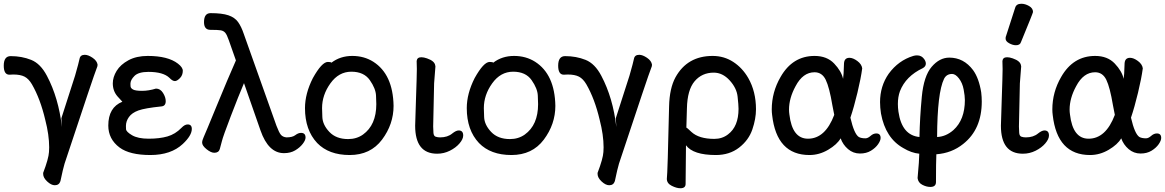

<svg xmlns="http://www.w3.org/2000/svg" viewBox="-53 -796 6207 1023"><path d="M239 191Q220 191 198.5 171Q177 151 177 131V125Q206 49 208 14L209 -11Q209 -77 188 -158Q162 -269 117 -347Q100 -376 78 -387.5Q56 -399 18 -399Q6 -399 -3 -398Q-33 -398 -33 -446Q-33 -497 4 -497Q63 -497 113 -477Q163 -457 197 -392Q259 -275 277 -119L274 -166L347 -393Q367 -463 371 -483.5Q375 -504 399 -504Q417 -504 440.5 -488Q464 -472 467 -451Q467 -443 462 -432Q450 -404 291 76Q283 102 269 169Q262 191 239 191Z M584 -10Q524 -55 524 -127Q524 -224 599 -254Q598 -254 573 -282.5Q548 -311 548 -352Q548 -385 568.5 -418.5Q589 -452 631.5 -475Q674 -498 734 -498Q842 -498 895 -457Q921 -437 921 -419Q921 -395 905.5 -379.5Q890 -364 879 -364Q866 -364 850 -381Q817 -413 738 -413Q685 -413 663.5 -391.5Q642 -370 642 -350Q642 -348 642.5 -337Q643 -326 656 -319Q669 -312 704 -312Q739 -312 778 -324Q801 -324 815.5 -301Q830 -278 830 -257Q830 -231 807 -229Q719 -220 684.5 -207.5Q650 -195 634 -172.5Q618 -150 618 -125Q618 -122 618.5 -108Q619 -94 650.5 -75.5Q682 -57 739 -57Q797 -57 839 -69Q881 -81 914 -115Q931 -133 947 -133Q969 -133 969 -109Q969 -74 921 -29Q858 30 748 30Q638 30 584 -10Z M1460 20Q1377 20 1335 -101L1247 -353Q1218 -285 1176.5 -176.5Q1135 -68 1129.5 -44.5Q1124 -21 1118 -1.5Q1112 18 1089 18Q1071 18 1047.5 -1Q1024 -20 1024 -36Q1024 -48 1032 -65Q1040 -82 1100.5 -229.5Q1161 -377 1204 -474L1166 -582Q1156 -611 1147 -621.5Q1138 -632 1123 -634.5Q1108 -637 1068 -637Q1034 -637 1034 -678Q1034 -726 1069 -726Q1130 -726 1164 -714.5Q1198 -703 1215.5 -678.5Q1233 -654 1246 -615L1420 -126Q1434 -89 1444 -77.5Q1454 -66 1473 -64Q1505 -64 1520.5 -76Q1536 -88 1551 -88Q1575 -88 1575 -63Q1575 -49 1560 -29.5Q1545 -10 1520 5Q1495 20 1460 20Z M1637 -34Q1572 -103 1572 -220Q1572 -297 1614 -380Q1662 -466 1694 -466Q1710 -466 1713 -462Q1760 -498 1824 -498Q1887 -498 1936 -467Q2041 -400 2044 -232Q2044 -134 1982.5 -52Q1921 30 1810 30Q1699 30 1637 -34ZM1802 -55Q1847 -55 1881 -79Q1952 -130 1952 -241Q1952 -249 1950.5 -286.5Q1949 -324 1917.5 -369Q1886 -414 1819 -414Q1752 -414 1707.5 -352Q1663 -290 1663 -220Q1663 -214 1664.5 -172.5Q1666 -131 1702 -93Q1738 -55 1802 -55Z M2276 23Q2159 23 2159 -126L2163 -254Q2168 -397 2168 -428L2167 -471Q2169 -491 2192 -491Q2205 -491 2222 -485Q2263 -471 2266 -447L2267 -442L2260 -352L2255 -122Q2255 -104 2256.5 -87.5Q2258 -71 2268.5 -67.5Q2279 -64 2292 -64Q2332 -64 2357 -85Q2377 -101 2391 -101Q2415 -101 2415 -74Q2415 -55 2395.5 -32Q2376 -9 2344 7Q2312 23 2276 23Z M2499 -34Q2434 -103 2434 -220Q2434 -297 2476 -380Q2524 -466 2556 -466Q2572 -466 2575 -462Q2622 -498 2686 -498Q2749 -498 2798 -467Q2903 -400 2906 -232Q2906 -134 2844.5 -52Q2783 30 2672 30Q2561 30 2499 -34ZM2664 -55Q2709 -55 2743 -79Q2814 -130 2814 -241Q2814 -249 2812.5 -286.5Q2811 -324 2779.5 -369Q2748 -414 2681 -414Q2614 -414 2569.5 -352Q2525 -290 2525 -220Q2525 -214 2526.5 -172.5Q2528 -131 2564 -93Q2600 -55 2664 -55Z M3193 191Q3174 191 3152.5 171Q3131 151 3131 131V125Q3160 49 3162 14L3163 -11Q3163 -77 3142 -158Q3116 -269 3071 -347Q3054 -376 3032 -387.5Q3010 -399 2972 -399Q2960 -399 2951 -398Q2921 -398 2921 -446Q2921 -497 2958 -497Q3017 -497 3067 -477Q3117 -457 3151 -392Q3213 -275 3231 -119L3228 -166L3301 -393Q3321 -463 3325 -483.5Q3329 -504 3353 -504Q3371 -504 3394.5 -488Q3418 -472 3421 -451Q3421 -443 3416 -432Q3404 -404 3245 76Q3237 102 3223 169Q3216 191 3193 191Z M3572 207Q3552 207 3526 194Q3500 181 3500 157Q3504 127 3512 -229Q3514 -325 3546 -384Q3609 -498 3744 -498Q3805 -498 3854 -466Q3903 -434 3934 -380Q3975 -308 3975 -214Q3975 -163 3955.5 -106Q3936 -49 3885 -9.5Q3834 30 3761 30Q3640 30 3602 -22L3600 184Q3600 207 3572 207ZM3753 -56Q3795 -56 3826 -80Q3882 -122 3882 -216Q3882 -236 3877 -281.5Q3872 -327 3834.5 -368Q3797 -409 3750 -409Q3687 -409 3648 -363Q3609 -317 3607 -218L3604 -116Q3607 -116 3631 -93Q3671 -56 3753 -56Z M4260 30Q4085 30 4061 -183Q4059 -197 4059 -213Q4059 -305 4106 -386Q4170 -498 4287 -498Q4353 -498 4391.5 -457.5Q4430 -417 4439 -376Q4442 -391 4444 -459Q4446 -488 4473 -488Q4492 -488 4515 -471Q4538 -454 4541 -432Q4534 -379 4515.5 -302Q4497 -225 4478 -169Q4498 -82 4523 -66Q4536 -59 4558 -59Q4571 -59 4585.5 -72Q4600 -85 4616 -85Q4639 -85 4639 -61Q4639 -47 4625.5 -27.5Q4612 -8 4587.5 7Q4563 22 4529 22Q4493 22 4465.5 -1.5Q4438 -25 4426 -59Q4407 -26 4359.5 2Q4312 30 4260 30ZM4252 -57Q4344 -57 4392 -184L4382 -235Q4366 -331 4346.5 -371Q4327 -411 4287 -411Q4225 -411 4186 -337Q4151 -273 4151 -212Q4151 -199 4153 -186Q4168 -57 4252 -57Z M4904 200Q4883 200 4861 188.5Q4839 177 4836 153Q4845 55 4845 23Q4803 19 4760 -7Q4665 -60 4641 -191Q4636 -223 4636 -252Q4636 -337 4682 -403Q4734 -474 4813 -498Q4823 -501 4833 -501Q4858 -501 4872 -480Q4880 -468 4880 -457Q4880 -442 4864 -433Q4773 -390 4742 -310Q4731 -280 4731 -242Q4731 -222 4734 -201Q4752 -75 4846 -66Q4848 -170 4858.5 -280.5Q4869 -391 4911 -440Q4953 -489 5005 -489Q5082 -489 5132 -422Q5163 -379 5175 -304Q5178 -279 5178 -255Q5178 -107 5079 -29Q5018 20 4936 26Q4934 69 4934 174Q4934 200 4904 200ZM4940 -66Q4987 -68 5027 -103Q5088 -158 5088 -263Q5088 -284 5081.5 -319Q5075 -354 5056.5 -378Q5038 -402 5020 -402Q4990 -402 4977 -376Q4941 -302 4940 -66Z M5360 -555Q5343 -555 5324 -565.5Q5305 -576 5305 -590Q5305 -601 5307 -603L5356 -755Q5362 -776 5389 -776Q5409 -776 5430 -764Q5451 -752 5451 -732Q5451 -727 5387 -572Q5382 -555 5360 -555ZM5397 23Q5280 23 5280 -126L5284 -254Q5289 -397 5289 -428L5288 -471Q5290 -491 5313 -491Q5326 -491 5343 -485Q5384 -471 5387 -447L5388 -442L5381 -352L5376 -122Q5376 -104 5377.5 -87.5Q5379 -71 5389.5 -67.5Q5400 -64 5413 -64Q5453 -64 5478 -85Q5498 -101 5512 -101Q5536 -101 5536 -74Q5536 -55 5516.5 -32Q5497 -9 5465 7Q5433 23 5397 23Z M5755 30Q5580 30 5556 -183Q5554 -197 5554 -213Q5554 -305 5601 -386Q5665 -498 5782 -498Q5848 -498 5886.5 -457.5Q5925 -417 5934 -376Q5937 -391 5939 -459Q5941 -488 5968 -488Q5987 -488 6010 -471Q6033 -454 6036 -432Q6029 -379 6010.5 -302Q5992 -225 5973 -169Q5993 -82 6018 -66Q6031 -59 6053 -59Q6066 -59 6080.5 -72Q6095 -85 6111 -85Q6134 -85 6134 -61Q6134 -47 6120.5 -27.5Q6107 -8 6082.5 7Q6058 22 6024 22Q5988 22 5960.5 -1.5Q5933 -25 5921 -59Q5902 -26 5854.5 2Q5807 30 5755 30ZM5747 -57Q5839 -57 5887 -184L5877 -235Q5861 -331 5841.5 -371Q5822 -411 5782 -411Q5720 -411 5681 -337Q5646 -273 5646 -212Q5646 -199 5648 -186Q5663 -57 5747 -57Z"/></svg>

Font: LXGW ZhenKai
Style: Regular
Weight: 400
Designer: LXGW / Fontworks Inc.
Foundry: LXGW / Fontworks Inc.
Version: Version 0.800;June 8, 2025